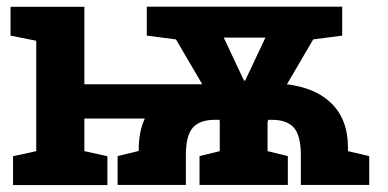

<svg xmlns="http://www.w3.org/2000/svg" viewBox="-20 -548 1149 569"><path d="M18.6 0.5V-85L87.4 -100.1V-427.2L11.2 -442.4V-527.8H230V-298.3H576.7Q578.1 -298.3 579.1 -298.8L501.5 -431.2L415 -442.4V-528.3H994.1V-442.4L908.2 -431.2L830.1 -297.9Q832.5 -297.9 836.9 -297.4Q841.3 -296.9 848.1 -295.4Q925.3 -282.2 968.3 -235.4Q1011.2 -188.5 1011.2 -111.3V-100.1L1074.2 -85.4V0H871.6V-87.4Q871.6 -146.5 850.8 -169.7Q830.1 -192.9 786.6 -192.9H774.9L772.9 -186V-100.1L833 -85.4V0H571.3V-85.4L631.3 -100.1V-188L630.4 -192.9H616.2Q572.3 -192.9 551.5 -169.7Q530.8 -146.5 530.8 -87.4V0H328.6V-85.4L391.1 -100.6V-105Q391.1 -158.2 409.2 -196.8H230V-100.1L298.3 -85V0.5ZM703.1 -309.1H706.5L766.6 -436.5H643.1Z"/></svg>

Font: Roboto Slab
Style: Bold
Weight: 700
Designer: Google
Version: Version 2.000; ttfautohint (v1.8.1.43-b0c9)